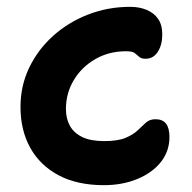

<svg xmlns="http://www.w3.org/2000/svg" viewBox="-20 -533 561 562"><path d="M284 9Q206 9 151.5 -20Q97 -49 68.5 -100.5Q40 -152 40 -220Q40 -282 65.5 -335Q91 -388 135.5 -428Q180 -468 238 -490.5Q296 -513 361 -513Q388 -513 409.5 -504Q431 -495 443 -477.5Q455 -460 455 -432Q455 -402 442 -381.5Q429 -361 406 -361Q393 -361 387 -367L374 -378Q367 -383 349 -383Q299 -383 259 -360Q219 -337 196 -298.5Q173 -260 173 -214Q173 -186 184.5 -165Q196 -144 220.5 -132Q245 -120 285 -120Q325 -120 347.5 -129.5Q370 -139 383 -151.5Q396 -164 407 -174Q418 -184 435 -184Q456 -184 466 -171Q476 -158 476 -132Q476 -91 451.5 -59.5Q427 -28 383 -9.5Q339 9 284 9Z"/></svg>

Font: Shantell Sans Light SemiBold
Style: Regular
Weight: 600
Version: Version 1.008;[ac192a2d6]